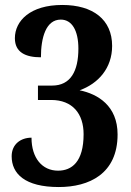

<svg xmlns="http://www.w3.org/2000/svg" viewBox="-20 -744 529 774"><path d="M217 10C339 10 454 -43 454 -202C454 -318 374 -365 301 -380C376 -407 432 -469 432 -559C432 -665 355 -724 231 -724C102 -724 40 -660 40 -590C40 -533 83 -513 145 -513C145 -592 165 -665 225 -665C270 -665 296 -621 296 -548C296 -458 265 -399 190 -399H133V-341H186C273 -341 317 -285 317 -203C317 -91 269 -56 214 -56C150 -56 107 -107 107 -189C64 -189 27 -163 27 -114C27 -44 80 10 217 10Z"/></svg>

Font: Noto Serif Condensed
Style: Bold
Weight: 700
Width: 3
Designer: Monotype Design Team
Foundry: Monotype Imaging Inc.
Version: Version 2.015